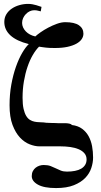

<svg xmlns="http://www.w3.org/2000/svg" viewBox="-20 -747 518 980"><path d="M455.1 57.1Q455.1 27.3 450 -0.7Q444.8 -28.8 432.4 -51.5Q419.9 -74.2 399.2 -89.6Q378.4 -105 347.2 -108.9Q343.8 -113.8 335.2 -115.7Q326.7 -117.7 316.2 -118.2Q305.7 -118.7 294.9 -118.2Q284.2 -117.7 276.9 -118.2Q274.9 -118.7 263.9 -118.9Q252.9 -119.1 240 -119.4Q227.1 -119.6 216.1 -120.4Q205.1 -121.1 203.1 -122.1Q192.4 -123 180.2 -123.3Q168 -123.5 156 -126Q144 -128.4 133.1 -135Q122.1 -141.6 113.8 -155.3Q105.5 -168.9 100.3 -191.4Q95.2 -213.9 95.2 -248Q95.2 -292.5 102.1 -332.3Q108.9 -372.1 120.4 -405.8Q131.8 -439.5 147 -465.6Q162.1 -491.7 179.2 -508.8Q189.5 -507.3 197.8 -506.1Q206.1 -504.9 215.1 -503.9Q224.1 -502.9 234.9 -502.4Q245.6 -502 261.2 -502Q296.9 -502 324 -507.8Q351.1 -513.7 369.4 -523.7Q387.7 -533.7 396.7 -546.9Q405.8 -560.1 405.8 -575.2Q405.8 -602.1 383.1 -617.9Q360.4 -633.8 313 -633.8Q293.5 -633.8 270.5 -625.5Q247.6 -617.2 225.8 -605.7Q204.1 -594.2 186.5 -581.8Q168.9 -569.3 160.2 -561Q146 -564 133.5 -570.6Q121.1 -577.1 112.1 -586.4Q103 -595.7 97.9 -606.9Q92.8 -618.2 92.8 -629.9Q92.8 -643.1 98.1 -654.8Q103.5 -666.5 112.3 -675.5Q121.1 -684.6 132.1 -689.7Q143.1 -694.8 154.8 -694.8Q165.5 -694.8 173.3 -692.6Q181.2 -690.4 188 -689L191.9 -711.9Q188 -712.9 181.2 -715.3Q174.3 -717.8 165.3 -720.5Q156.2 -723.1 145.8 -725.1Q135.3 -727.1 124 -727.1Q100.6 -727.1 78.6 -720.7Q56.6 -714.4 39.6 -702.6Q22.5 -690.9 12.2 -673.8Q2 -656.7 2 -634.8Q2 -595.2 33.2 -566.4Q64.5 -537.6 127 -522Q110.4 -506.3 93 -476.6Q75.7 -446.8 61.3 -406Q46.9 -365.2 37.8 -315.4Q28.8 -265.6 28.8 -210Q28.8 -149.9 43.9 -109.6Q59.1 -69.3 82 -44.9Q105 -20.5 131.6 -10.3Q158.2 0 181.2 0H289.1Q314.9 0 338.9 3.4Q362.8 6.8 381.3 14.6Q399.9 22.5 410.9 35.4Q421.9 48.3 421.9 66.9Q421.9 82.5 414.8 94.2Q407.7 106 394.5 113.8Q381.3 121.6 362.8 125.2Q344.2 128.9 321.8 128.9Q303.2 128.9 290 123.5Q276.9 118.2 264.6 112.1Q252.4 106 238.3 100.6Q224.1 95.2 203.1 95.2Q192.4 95.2 181.6 98.6Q170.9 102.1 162.1 108.9Q153.3 115.7 147.7 126.5Q142.1 137.2 142.1 151.9Q142.1 177.7 173.3 195.3Q204.6 212.9 266.1 212.9Q320.8 212.9 357.2 198.2Q393.6 183.6 415.3 160.9Q437 138.2 446 110.6Q455.1 83 455.1 57.1Z"/></svg>

Font: Galatia SIL
Style: Bold
Weight: 700
Designer: Development by SIL's NRSI team
Version: Version 2.1